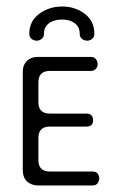

<svg xmlns="http://www.w3.org/2000/svg" viewBox="-20 -570 355 590"><path d="M99 0Q77 0 63.5 -12Q50 -24 50 -48V-351Q50 -370 62.5 -382.5Q75 -395 94 -395H259Q270 -395 275 -388Q280 -381 280 -372Q280 -364 274 -358Q268 -352 259 -352H133Q98 -352 98 -317V-256Q98 -221 133 -221H245Q266 -221 266 -200Q266 -181 245 -181H133Q98 -181 98 -146V-78Q98 -43 133 -43H264Q276 -43 280.5 -36Q285 -29 285 -21Q285 -14 280 -7Q275 0 264 0ZM171 -550Q211 -550 240.5 -527.5Q270 -505 270 -466Q270 -456 263 -450.5Q256 -445 248 -445Q239 -445 232 -450.5Q225 -456 225 -466Q225 -487 210 -498.5Q195 -510 171 -510Q146 -510 130.5 -498.5Q115 -487 115 -466Q115 -456 108 -450.5Q101 -445 93 -445Q84 -445 77 -450.5Q70 -456 70 -466Q70 -505 100.5 -527.5Q131 -550 171 -550Z"/></svg>

Font: Dongle Light
Style: Regular
Weight: 300
Designer: Yanghee Ryu
Foundry: Yanghee Ryu
Version: Version 2.000